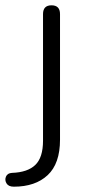

<svg xmlns="http://www.w3.org/2000/svg" viewBox="-79 -512 326 723"><path d="M-27 191Q-47 191 -54.5 178.5Q-62 166 -56.5 153Q-51 140 -34 139Q25 137 54 109Q83 81 83 18V-459Q83 -492 115 -492Q147 -492 147 -459V14Q147 104 100.5 147.5Q54 191 -27 191Z"/></svg>

Font: Chiron GoRound TC L
Style: Regular
Weight: 300
Designer: Ryoko NISHIZUKA 西塚涼子 (kana, bopomofo & ideographs); Paul D. Hunt (Latin, Greek & Cyrillic); Sandoll Communications 산돌커뮤니
Foundry: Adobe
Version: Version 1.000;hotconv 1.1.1;makeotfexe 2.6.0